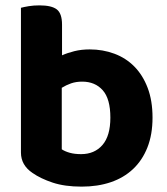

<svg xmlns="http://www.w3.org/2000/svg" viewBox="-20 -680 622 715"><path d="M314 -496Q363 -496 406 -480Q449 -464 480.5 -432Q512 -400 530 -352.5Q548 -305 548 -242Q548 -179 529 -131Q510 -83 475.5 -50.5Q441 -18 392.5 -1.5Q344 15 284 15Q221 15 176 0Q131 -15 101 -36Q58 -65 58 -112V-651Q69 -654 87 -657Q105 -660 127 -660Q172 -660 191.5 -645Q211 -630 211 -588V-474Q231 -483 257 -489.5Q283 -496 314 -496ZM286 -376Q263 -376 244.5 -369.5Q226 -363 210 -353V-124Q222 -116 240 -111Q258 -106 282 -106Q332 -106 361.5 -140Q391 -174 391 -242Q391 -312 362.5 -344Q334 -376 286 -376Z"/></svg>

Font: Baloo Thambi 2
Style: Bold
Weight: 700
Designer: Aadarsh Rajan and Ek Type
Foundry: Ek Type
Version: Version 1.640;hotconv 1.0.111;makeotfexe 2.5.65597; ttfautoh